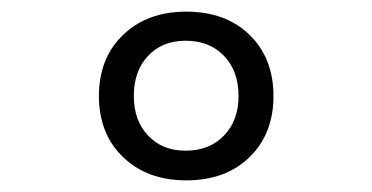

<svg xmlns="http://www.w3.org/2000/svg" viewBox="-20 -760 640 330"><path d="M300 -450Q233 -450 191.5 -490Q150 -530 150 -595Q150 -660 191.5 -700Q233 -740 300 -740Q368 -740 409 -700Q450 -660 450 -595Q450 -530 409 -490Q368 -450 300 -450ZM299 -501Q340 -501 365 -527Q390 -553 390 -595Q390 -638 365 -664Q340 -690 299 -690Q259 -690 234.5 -664Q210 -638 210 -595Q210 -553 234.5 -527Q259 -501 299 -501Z"/></svg>

Font: Tiny
Style: Regular
Weight: 400
Designer: Philipp Nurullin, Konstantin Bulenkov
Foundry: JetBrains
Version: Version 2.251; ttfautohint (v1.8.4.7-5d5b)